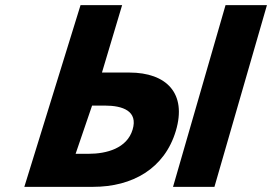

<svg xmlns="http://www.w3.org/2000/svg" viewBox="-20 -722 1050 741"><path d="M1010.2 -702.1H850.4L647.8 -0.9H807.6ZM73.9 -0.9 290.8 -702.1H451.3L373.5 -442H479.2C623.1 -442 701.8 -361.3 658.6 -216.8C615.1 -71.4 491.2 -0.9 339.3 -0.9ZM335.4 -314.5 271.8 -128.4H321.4C391.9 -128.4 470.2 -149.6 491.8 -221.9C513.2 -293.3 454.1 -314.5 384.9 -314.5Z"/></svg>

Font: Hussar
Style: BdSuprExtOblThree
Weight: 700
Foundry: Cannot Into Space Fonts
Version: Version 2.00